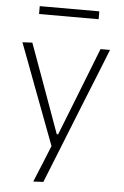

<svg xmlns="http://www.w3.org/2000/svg" viewBox="-59 -724 618 960"><g transform="rotate(5 250.0 -244.0)"><path d="M145 194.5Q164 148.5 183 102.5Q201.5 56 220.5 10Q183 -88.5 146.5 -186.5L112.5 -276.5Q92.5 -330 71.5 -385.8Q50.5 -441.5 30.5 -494.5L80 -497Q105 -427.5 129.5 -361Q154 -294 179 -224.5L241.5 -51.5H248.5L317 -225.5Q343.5 -293.5 370 -360.5Q396 -427 422.5 -494.5H470Q454 -454.5 439.5 -417.5Q424.5 -380 406.5 -335.2Q388.5 -290.5 363.5 -228.5L308 -89.5Q270 6 243.5 72Q217 138 195.5 192ZM101 -642.5V-682H400V-642.5Z"/></g></svg>

Font: Heraclito ExtraLight
Style: Regular
Weight: 200
Designer: Kostas Bartsokas (font) & Cristiano Sobral (main changes)
Foundry: Kostas Bartsokas (font) & Cristiano Sobral (main changes)
Version: Version 1.00;July 8, 2020;FontCreator 13.0.0.2655 64-bit